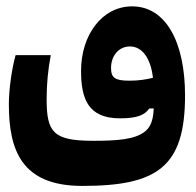

<svg xmlns="http://www.w3.org/2000/svg" viewBox="-20 -368 626 613"><path d="M242.7 225.6C482.9 225.6 570.8 164.6 570.8 -63C570.8 -234.9 508.8 -347.7 401.9 -347.7C306.2 -347.7 238.8 -256.8 238.8 -141.6C238.8 -52.2 261.7 9.8 362.8 9.8C417.5 9.8 441.9 -0.5 456.5 -21.5L470.7 -22C469.7 6.8 464.4 33.2 445.3 49.8C413.1 78.1 351.6 81.5 276.9 81.5C149.9 81.5 128.9 54.2 128.9 -51.3C128.9 -101.1 133.3 -144.5 142.1 -191.9H29.8C18.6 -152.8 8.3 -85.4 8.3 -35.2C8.3 110.8 48.3 225.6 242.7 225.6ZM468.3 -119.6C444.8 -113.8 422.4 -110.4 393.6 -110.4C349.1 -110.4 334.5 -118.2 334.5 -150.9C334.5 -189 358.4 -219.7 395 -219.7C434.1 -219.7 461.4 -181.6 468.3 -119.6Z"/></svg>

Font: Cascadia Mono NF
Style: Bold
Weight: 700
Monospace: yes
Designer: Aaron Bell
Foundry: Saja Typeworks
Version: Version 2404.023